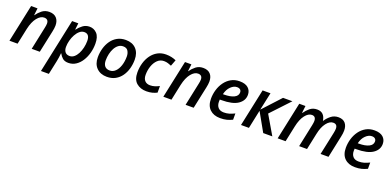

<svg xmlns="http://www.w3.org/2000/svg" viewBox="-2 -1457 5286 2602"><g transform="rotate(20 2641.0 -156.0)"><path d="M21.5 0 136.7 -542H229L217.3 -439.9H220.2Q249.5 -482.9 293 -517.6Q336.4 -552.2 398.4 -552.2Q465.8 -552.2 502 -513.2Q538.1 -474.1 538.1 -406.2Q538.1 -385.7 534.7 -363Q531.2 -340.3 526.9 -319.3L459 0H342.3L411.6 -328.6Q415.5 -347.7 418 -362.8Q420.4 -377.9 420.4 -391.1Q420.4 -455.6 357.4 -455.6Q305.7 -455.6 258.3 -396.7Q210.9 -337.9 187.5 -231L138.7 0Z M563 239.7 728.5 -540.5H817.9L807.1 -447.3H811Q840.8 -487.3 882.3 -518.8Q923.8 -550.3 980 -550.3Q1042 -550.3 1085.9 -504.4Q1129.9 -458.5 1129.9 -358.9Q1129.9 -289.6 1112.1 -223.9Q1094.2 -158.2 1060.5 -105.5Q1026.9 -52.7 979.2 -21.5Q931.6 9.8 872.1 9.8Q818.8 9.8 788.6 -16.4Q758.3 -42.5 740.7 -78.1H736.3Q733.9 -49.3 729.5 -18.1Q725.1 13.2 718.8 41.5L676.8 239.7ZM856.9 -83.5Q891.6 -83.5 920.4 -106.9Q949.2 -130.4 970 -169.9Q990.7 -209.5 1002.2 -258.1Q1013.7 -306.6 1013.7 -356.9Q1013.7 -457 936.5 -457Q900.9 -457 870.6 -431.6Q840.3 -406.2 817.6 -365Q794.9 -323.7 782.5 -275.9Q770 -228 770 -183.1Q770 -137.7 792 -110.6Q814 -83.5 856.9 -83.5Z M1426.8 8.8Q1334 8.8 1278.6 -46.9Q1223.1 -102.5 1223.1 -199.2Q1223.1 -266.6 1241 -329.3Q1258.8 -392.1 1293.9 -441.9Q1329.1 -491.7 1381.3 -520.5Q1433.6 -549.3 1502.4 -549.3Q1596.7 -549.3 1650.9 -492.9Q1705.1 -436.5 1705.1 -337.9Q1705.1 -272 1688 -210Q1670.9 -147.9 1636.2 -98.6Q1601.6 -49.3 1549.3 -20.3Q1497.1 8.8 1426.8 8.8ZM1435.1 -85Q1481 -85 1515.6 -118.7Q1550.3 -152.3 1569.8 -210.7Q1589.4 -269 1589.4 -342.8Q1589.4 -387.2 1568.6 -421.4Q1547.9 -455.6 1497.6 -455.6Q1459.5 -455.6 1429.9 -433.3Q1400.4 -411.1 1379.9 -373.8Q1359.4 -336.4 1348.9 -290.5Q1338.4 -244.6 1338.4 -197.3Q1338.4 -143.1 1363 -114Q1387.7 -85 1435.1 -85Z M1998 9.8Q1910.6 9.8 1854 -38.8Q1797.4 -87.4 1797.4 -190.9Q1797.4 -263.2 1816.7 -328.1Q1835.9 -393.1 1872.6 -443.1Q1909.2 -493.2 1961.9 -522Q2014.6 -550.8 2082 -550.8Q2124 -550.8 2160.6 -542.7Q2197.3 -534.7 2228 -520.5L2193.8 -430.2Q2170.4 -440.4 2143.8 -448.7Q2117.2 -457 2085.4 -457Q2032.2 -457 1993.7 -420.2Q1955.1 -383.3 1934.3 -324Q1913.6 -264.6 1913.6 -197.3Q1913.6 -143.1 1940.7 -113.3Q1967.8 -83.5 2017.1 -83.5Q2053.2 -83.5 2084.7 -94Q2116.2 -104.5 2148.4 -120.1V-25.4Q2117.7 -9.3 2080.8 0.2Q2043.9 9.8 1998 9.8Z M2240.7 0 2356 -542H2448.2L2436.5 -439.9H2439.5Q2468.8 -482.9 2512.2 -517.6Q2555.7 -552.2 2617.7 -552.2Q2685.1 -552.2 2721.2 -513.2Q2757.3 -474.1 2757.3 -406.2Q2757.3 -385.7 2753.9 -363Q2750.5 -340.3 2746.1 -319.3L2678.2 0H2561.5L2630.9 -328.6Q2634.8 -347.7 2637.2 -362.8Q2639.6 -377.9 2639.6 -391.1Q2639.6 -455.6 2576.7 -455.6Q2524.9 -455.6 2477.5 -396.7Q2430.2 -337.9 2406.7 -231L2357.9 0Z M3061 9.8Q2967.8 9.8 2912.1 -43.2Q2856.4 -96.2 2856.4 -196.8Q2856.4 -263.2 2875.5 -326.4Q2894.5 -389.6 2931.4 -440.2Q2968.3 -490.7 3021.5 -520.8Q3074.7 -550.8 3143.1 -550.8Q3225.6 -550.8 3267.6 -513.2Q3309.6 -475.6 3309.6 -414.6Q3309.6 -330.6 3232.4 -278.1Q3155.3 -225.6 2995.1 -225.6H2973.1Q2971.7 -211.9 2971.7 -195.8Q2971.7 -141.6 2999.8 -110.6Q3027.8 -79.6 3082.5 -79.6Q3123 -79.6 3158 -89.8Q3192.9 -100.1 3235.8 -120.6V-30.3Q3196.3 -11.2 3155.8 -0.7Q3115.2 9.8 3061 9.8ZM2987.3 -308.6H3003.9Q3093.3 -308.6 3146.2 -334.5Q3199.2 -360.4 3199.2 -409.7Q3199.2 -434.6 3183.1 -449.2Q3167 -463.9 3136.2 -463.9Q3090.3 -463.9 3047.4 -422.1Q3004.4 -380.4 2987.3 -308.6Z M3360.8 0 3475.6 -540.5H3589.4L3534.7 -284.7L3770.5 -540.5H3905.8L3653.3 -271.5L3812.5 0H3681.2L3531.2 -266.6L3475.1 0Z M3889.6 0 4004.4 -540.5H4093.8L4082 -438.5H4086.9Q4115.7 -481.4 4158 -516.1Q4200.2 -550.8 4260.3 -550.8Q4316.4 -550.8 4346.7 -519.5Q4377 -488.3 4384.3 -434.1H4388.2Q4418 -480.5 4462.9 -515.6Q4507.8 -550.8 4567.9 -550.8Q4633.3 -550.8 4667 -512.5Q4700.7 -474.1 4700.7 -406.2Q4700.7 -385.7 4697.8 -364.3Q4694.8 -342.8 4689.9 -319.8L4622.6 0H4508.3L4578.1 -328.1Q4582 -347.2 4584.2 -362.5Q4586.4 -377.9 4586.4 -391.6Q4586.4 -457 4526.4 -457Q4475.1 -457 4429.4 -397.9Q4383.8 -338.9 4362.8 -236.3L4313 0H4199.2L4268.1 -327.1Q4276.4 -367.2 4276.4 -389.6Q4276.4 -457 4218.3 -457Q4167 -457 4121.1 -397.5Q4075.2 -337.9 4052.7 -231L4003.9 0Z M5005.9 9.8Q4912.6 9.8 4856.9 -43.2Q4801.3 -96.2 4801.3 -196.8Q4801.3 -263.2 4820.3 -326.4Q4839.4 -389.6 4876.2 -440.2Q4913.1 -490.7 4966.3 -520.8Q5019.5 -550.8 5087.9 -550.8Q5170.4 -550.8 5212.4 -513.2Q5254.4 -475.6 5254.4 -414.6Q5254.4 -330.6 5177.2 -278.1Q5100.1 -225.6 4939.9 -225.6H4918Q4916.5 -211.9 4916.5 -195.8Q4916.5 -141.6 4944.6 -110.6Q4972.7 -79.6 5027.3 -79.6Q5067.9 -79.6 5102.8 -89.8Q5137.7 -100.1 5180.7 -120.6V-30.3Q5141.1 -11.2 5100.6 -0.7Q5060.1 9.8 5005.9 9.8ZM4932.1 -308.6H4948.7Q5038.1 -308.6 5091.1 -334.5Q5144 -360.4 5144 -409.7Q5144 -434.6 5127.9 -449.2Q5111.8 -463.9 5081.1 -463.9Q5035.2 -463.9 4992.2 -422.1Q4949.2 -380.4 4932.1 -308.6Z"/></g></svg>

Font: Open Sans SemiBold
Style: Italic
Weight: 600
Italic angle: -12°
Designer: Monotype Design Team
Foundry: Monotype Imaging Inc.
Version: Version 3.003; ttfautohint (v1.8.4)